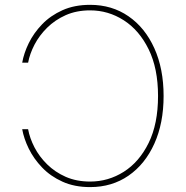

<svg xmlns="http://www.w3.org/2000/svg" viewBox="-20 -757 763 787"><path d="M71 -500H95.2Q101.9 -536.2 121.4 -573.9Q141 -611.5 173.3 -643.5Q205.6 -675.4 249.6 -695Q293.7 -714.5 349.4 -714.5Q424 -714.5 487.4 -673.8Q550.8 -633.2 589.3 -554.9Q627.8 -476.6 627.8 -363.6Q627.8 -249.3 589.3 -171.2Q550.8 -93 487.4 -52.9Q424 -12.8 349.4 -12.8Q293.7 -12.8 249.6 -32.1Q205.6 -51.5 173.3 -83.3Q141 -115.1 121.4 -152.9Q101.9 -190.7 95.2 -227.3H71Q77.8 -188.9 98 -147.5Q118.3 -106.2 152.7 -70.3Q187.1 -34.4 236.2 -12.3Q285.2 9.9 349.4 9.9Q438.9 9.9 506.7 -36.9Q574.6 -83.8 612.6 -168Q650.6 -252.1 650.6 -363.6Q650.6 -475.1 612.6 -559.3Q574.6 -643.5 506.7 -690.3Q438.9 -737.2 349.4 -737.2Q285.2 -737.2 236.2 -715.2Q187.1 -693.2 152.7 -657.5Q118.3 -621.8 98 -580.4Q77.8 -539.1 71 -500Z"/></svg>

Font: Inter Thin BETA
Style: Regular
Weight: 100
Designer: Rasmus Andersson
Foundry: rsms
Version: Version 3.011;git-f93a4a705